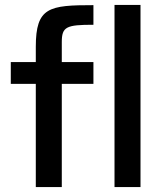

<svg xmlns="http://www.w3.org/2000/svg" viewBox="-20 -763 673 783"><path d="M447 -743V0H553V-743ZM126 -421V0H232V-421H361V-510H232V-591C232 -654 250 -662 361 -662V-742C180 -742 126 -734 126 -572V-510H24V-421Z"/></svg>

Font: Saira UNSAM Medium
Style: Regular
Weight: 500
Designer: Hector Gatti with collaboration of the Omnibus-Type team
Foundry: Omnibus-Type
Version: Version 0.072;PS 000.072;hotconv 1.0.88;makeotf.lib2.5.64775